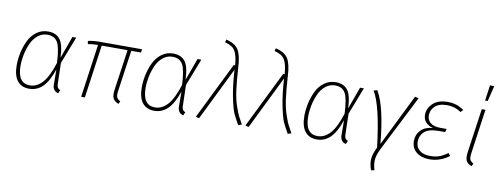

<svg xmlns="http://www.w3.org/2000/svg" viewBox="-72 -1143 4535 1740"><g transform="rotate(10 2195.5 -273.0)"><path d="M291 -531Q365 -531 401.5 -483.5Q438 -436 442 -316L516 -520H551L454 -270L459 -74Q460 -36 491 -26L477 5Q425 -8 425 -67L424 -205Q386 -92 334 -41Q282 10 210 10Q139 10 101 -38Q63 -86 63 -181Q63 -237 75.5 -295Q88 -353 113.5 -407.5Q139 -462 185.5 -496.5Q232 -531 291 -531ZM290 -501Q241 -501 202.5 -469.5Q164 -438 142 -388.5Q120 -339 109 -286Q98 -233 98 -181Q98 -21 212 -21Q274 -21 325.5 -76Q377 -131 419 -264Q413 -402 385 -451.5Q357 -501 290 -501Z M1063 -489 1009 -111Q1003 -70 1011 -52Q1019 -34 1044 -21L1032 5Q994 -10 981 -36Q968 -62 975 -113L1029 -489H791L722 0H688L757 -489Q703 -489 665 -480L660 -509Q703 -520 771 -520H1157L1152 -489Z M1442 -531Q1516 -531 1552.5 -483.5Q1589 -436 1593 -316L1667 -520H1702L1605 -270L1610 -74Q1611 -36 1642 -26L1628 5Q1576 -8 1576 -67L1575 -205Q1537 -92 1485 -41Q1433 10 1361 10Q1290 10 1252 -38Q1214 -86 1214 -181Q1214 -237 1226.5 -295Q1239 -353 1264.5 -407.5Q1290 -462 1336.5 -496.5Q1383 -531 1442 -531ZM1441 -501Q1392 -501 1353.5 -469.5Q1315 -438 1293 -388.5Q1271 -339 1260 -286Q1249 -233 1249 -181Q1249 -21 1363 -21Q1425 -21 1476.5 -76Q1528 -131 1570 -264Q1564 -402 1536 -451.5Q1508 -501 1441 -501Z M1893 -739Q1977 -720 2008 -669Q2039 -618 2044 -507Q2051 -387 2062.5 -303Q2074 -219 2095 -159Q2116 -99 2126.5 -77.5Q2137 -56 2166 -5L2134 6Q2100 -53 2082.5 -92Q2065 -131 2044 -233Q2023 -335 2014 -483L1774 6L1743 -2L2000 -524L2013 -522Q2006 -612 1981 -654Q1956 -696 1887 -713Z M2349 -739Q2433 -720 2464 -669Q2495 -618 2500 -507Q2507 -387 2518.5 -303Q2530 -219 2551 -159Q2572 -99 2582.5 -77.5Q2593 -56 2622 -5L2590 6Q2556 -53 2538.5 -92Q2521 -131 2500 -233Q2479 -335 2470 -483L2230 6L2199 -2L2456 -524L2469 -522Q2462 -612 2437 -654Q2412 -696 2343 -713Z M2938 -531Q3012 -531 3048.5 -483.5Q3085 -436 3089 -316L3163 -520H3198L3101 -270L3106 -74Q3107 -36 3138 -26L3124 5Q3072 -8 3072 -67L3071 -205Q3033 -92 2981 -41Q2929 10 2857 10Q2786 10 2748 -38Q2710 -86 2710 -181Q2710 -237 2722.5 -295Q2735 -353 2760.5 -407.5Q2786 -462 2832.5 -496.5Q2879 -531 2938 -531ZM2937 -501Q2888 -501 2849.5 -469.5Q2811 -438 2789 -388.5Q2767 -339 2756 -286Q2745 -233 2745 -181Q2745 -21 2859 -21Q2921 -21 2972.5 -76Q3024 -131 3066 -264Q3060 -402 3032 -451.5Q3004 -501 2937 -501Z M3321 -525Q3402 -387 3433 -50L3668 -526L3702 -518L3444 -9Q3414 50 3409 93.5Q3404 137 3421 194L3391 200Q3370 144 3374 96.5Q3378 49 3409 -12Q3364 -392 3288 -516Z M3894 10Q3819 10 3773 -27.5Q3727 -65 3727 -130Q3727 -189 3766.5 -229.5Q3806 -270 3877 -275Q3785 -300 3785 -382Q3785 -439 3832 -485Q3879 -531 3970 -531Q4054 -531 4119 -483L4097 -461Q4042 -501 3970 -501Q3892 -501 3856 -465Q3820 -429 3820 -382Q3820 -339 3851 -313.5Q3882 -288 3942 -288H4001L3992 -258H3937Q3841 -258 3801.5 -221.5Q3762 -185 3762 -130Q3762 -78 3797.5 -49.5Q3833 -21 3894 -21Q3945 -21 3979.5 -34Q4014 -47 4056 -76L4074 -52Q3991 10 3894 10Z M4319 -746 4358 -744 4323 -602H4299ZM4317 -520 4259 -111Q4253 -70 4261 -52Q4269 -34 4294 -21L4281 5Q4243 -9 4230.5 -35.5Q4218 -62 4225 -113L4283 -520Z"/></g></svg>

Font: Fira Sans UltraLight
Style: Italic
Weight: 200
Italic angle: -8°
Designer: Carrois Corporate & Edenspiekermann AG
Foundry: Carrois Corporate GbR & Edenspiekermann AG
Version: Version 4.203;PS 004.203;hotconv 1.0.88;makeotf.lib2.5.64775